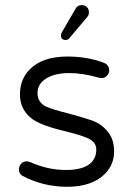

<svg xmlns="http://www.w3.org/2000/svg" viewBox="-20 -716 509 737"><path d="M246.1 -569.3 314.5 -650.4Q321.3 -657.2 321.3 -668.9Q321.3 -681.6 313.5 -689Q305.7 -696.3 293.9 -696.3Q276.4 -696.3 269.5 -681.6Q217.8 -592.8 216.8 -590.8Q215.8 -588.9 215.3 -587.4Q214.8 -585.9 214.8 -584Q213.9 -582 213.9 -579.1Q213.9 -571.3 218.8 -566.9Q223.6 -562.5 231.9 -562.5Q240.2 -562.5 246.1 -569.3ZM390.6 -467.8Q385.7 -472.7 377 -475.6Q314.5 -499 238.3 -499Q143.6 -499 94.7 -450.2Q56.6 -412.1 56.6 -353.5Q56.6 -293.9 104.5 -258.8Q141.6 -232.4 236.3 -210.9Q236.3 -210.9 236.3 -210.9Q313.5 -191.4 332 -176.8Q349.6 -163.1 349.6 -141.6Q349.6 -111.3 330.1 -91.8Q301.8 -63.5 232.4 -63.5Q164.1 -63.5 95.7 -93.8Q88.9 -96.7 83 -96.7Q69.3 -96.7 61.5 -87.9Q52.7 -78.1 52.7 -66.4Q52.7 -49.8 64.5 -42Q144.5 1 238.3 1Q333 1 382.8 -48.8Q418 -84 418 -134.8Q418 -179.7 395.5 -208Q373 -238.3 335 -252.9Q294.9 -266.6 243.2 -280.3Q180.7 -295.9 155.3 -307.6Q124 -324.2 124 -358.4Q124 -394.5 157.7 -415Q191.4 -435.5 245.1 -435.5Q298.8 -435.5 358.4 -418L370.1 -416Q384.8 -416 394.5 -430.7Q399.4 -437.5 399.4 -447.3Q399.4 -457 390.6 -467.8Z"/></svg>

Font: FakePearl
Style: ExtraLight
Weight: 300
Version: Version 1.2